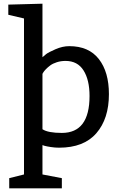

<svg xmlns="http://www.w3.org/2000/svg" viewBox="-20 -790 655 1040"><path d="M30 230V175L110 155V-690L25 -710V-765L210 -770V-480Q217 -487 230 -497Q243 -507 281 -523.5Q319 -540 355 -540Q461 -540 515.5 -470Q570 -400 570 -280Q570 -147 502 -68.5Q434 10 300 10Q278 10 255.5 6.5Q233 3 222 0L210 -4V155L315 175V230ZM210 -390V-90Q240 -70 315 -70Q465 -70 465 -270Q465 -357 432.5 -408.5Q400 -460 335 -460Q310 -460 288 -453Q266 -446 252 -435.5Q238 -425 228 -414.5Q218 -404 214 -397Z"/></svg>

Font: Bitter
Style: Regular
Weight: 400
Designer: Sol Matas
Foundry: Sol Matas
Version: Version 1.300;PS 001.300;hotconv 1.0.70;makeotf.lib2.5.58329